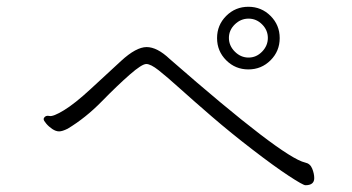

<svg xmlns="http://www.w3.org/2000/svg" viewBox="-20 -664 1040 567"><path d="M806 -551.5Q806 -513 779 -486Q752 -459 713.5 -459Q675 -459 648 -486Q621 -513 621 -551.5Q621 -590 648 -617Q675 -644 713.5 -644Q752 -644 779 -617Q806 -590 806 -551.5ZM714 -494Q737 -494 754 -511.5Q771 -529 771 -552Q771 -575 754 -592Q737 -609 714 -609Q691 -609 673.5 -592Q656 -575 656 -552Q656 -529 673.5 -511.5Q691 -494 714 -494ZM908 -138Q908 -117 882 -117Q875 -117 833 -144.5Q791 -172 726 -222Q661 -272 606.5 -319Q552 -366 512 -402Q472 -438 448.5 -456.5Q425 -475 412 -475Q399 -475 363 -443.5Q327 -412 280 -364Q233 -316 180 -284Q164 -276 154.5 -276Q145 -276 134.5 -283Q124 -290 116.5 -299Q109 -308 109 -311.5Q109 -315 110 -316Q115 -324 126 -321.5Q137 -319 169 -338.5Q201 -358 247 -400.5Q293 -443 337.5 -484Q382 -525 413 -525Q444 -525 481 -490Q814 -199 881 -184Q896 -181 902 -166Q908 -151 908 -138Z"/></svg>

Font: LXGW WenKai Light
Style: Regular
Weight: 300
Designer: LXGW / Fontworks Inc.
Foundry: LXGW / Fontworks Inc.
Version: Version 1.501; October 10, 2024